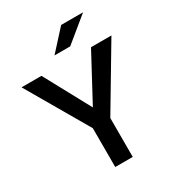

<svg xmlns="http://www.w3.org/2000/svg" viewBox="-240 -1050 1080 1178"><g transform="rotate(-30 300.0 -460.5)"><path d="M357.9 -779.3 530.8 -920.9H375.5L246.6 -779.3ZM351.1 0V-275.4L610.4 -710.9H465.8L291 -385.3L114.7 -710.9H-26.4L227.1 -274.9V0Z"/></g></svg>

Font: Ride
Style: Bold
Weight: 700
Version: Version 3.000